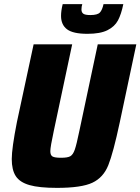

<svg xmlns="http://www.w3.org/2000/svg" viewBox="-20 -903 681 931"><path d="M37 -132Q37 -184 62 -311L143 -688H330L241 -269Q224 -190 224 -170Q224 -150 235 -144Q246 -138 276 -138Q308 -138 321 -145.5Q334 -153 342.5 -177Q351 -201 365 -269L454 -688H641L561 -311Q529 -161 505 -101.5Q481 -42 428 -17Q375 8 256 8Q170 8 123 -5.5Q76 -19 56.5 -49Q37 -79 37 -132ZM276 -826Q276 -851 284 -883H379Q375 -871 375 -857Q375 -843 384 -836.5Q393 -830 418 -830Q453 -830 464.5 -842.5Q476 -855 482 -883H578Q568 -834 552 -804Q536 -774 501 -756.5Q466 -739 404 -739Q334 -739 305 -761Q276 -783 276 -826Z"/></svg>

Font: Saira Semi Condensed ExtraBold
Style: Italic
Weight: 800
Width: 4
Italic angle: -12°
Designer: Hector Gatti with collaboration of the Omnibus-Type team
Foundry: Omnibus-Type
Version: Version 1.001; ttfautohint (v1.8)